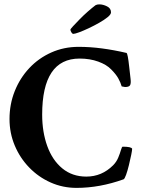

<svg xmlns="http://www.w3.org/2000/svg" viewBox="-20 -870 663 896"><path d="M336.9 6.8Q272.5 6.8 215.8 -18.6Q159.2 -43.9 116.2 -88.4Q73.2 -132.8 48.8 -190.9Q24.4 -249 24.4 -314.5Q24.4 -383.8 48.8 -444.8Q73.2 -505.9 116.7 -552.2Q160.2 -598.6 219.2 -625Q278.3 -651.4 346.7 -651.4Q400.4 -651.4 456.1 -644Q511.7 -636.7 570.3 -623Q576.2 -621.1 583 -557.6Q586.9 -521.5 589.4 -501Q591.8 -480.5 586.9 -472.2Q582 -463.9 563.5 -463.9L547.9 -466.8Q543 -484.4 532.2 -503.9Q521.5 -523.4 499 -545.9Q477.5 -568.4 438.5 -582.5Q399.4 -596.7 351.6 -596.7Q176.8 -596.7 176.8 -335Q176.8 -253.9 200.7 -188Q224.6 -122.1 271 -84Q317.4 -45.9 382.8 -45.9Q455.1 -45.9 507.8 -98.6Q523.4 -114.3 531.7 -134.3Q540 -154.3 544.4 -169.9Q548.8 -185.5 552.7 -185.5Q592.8 -185.5 596.7 -175.8Q596.7 -168.9 592.3 -147Q587.9 -125 581.5 -99.1Q575.2 -73.2 568.4 -54.2Q561.5 -35.2 556.6 -33.2Q445.3 6.8 336.9 6.8ZM322.3 -711.9Q317.4 -711.9 313 -719.2Q308.6 -726.6 308.6 -731.4Q308.6 -734.4 320.8 -747.6Q333 -760.7 351.1 -779.3Q369.1 -797.9 389.6 -815.9Q410.2 -834 425.8 -845.7Q432.6 -849.6 443.4 -849.6Q460.9 -849.6 479.5 -840.3Q498 -831.1 498 -812.5Q498 -802.7 482.4 -790Q466.8 -777.3 442.9 -763.7Q418.9 -750 394 -738.3Q369.1 -726.6 349.1 -719.2Q329.1 -711.9 322.3 -711.9Z"/></svg>

Font: Crimson Text Bold
Style: Bold
Weight: 700
Designer: Sebastian Kosch
Foundry: Sebastian Kosch
Version: Version 1.10 July 1, 2025